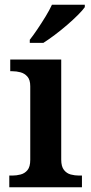

<svg xmlns="http://www.w3.org/2000/svg" viewBox="-20 -786 380 806"><path d="M19 0V-49H32Q49 -49 66.5 -53.5Q84 -58 95.5 -72Q107 -86 107 -115V-424Q107 -451 95 -464.5Q83 -478 66 -482.5Q49 -487 32 -487H23V-536H237V-116Q237 -87 248.5 -72.5Q260 -58 277 -53.5Q294 -49 312 -49H324V0ZM105 -619Q120 -638 137.5 -664Q155 -690 171.5 -717Q188 -744 198 -766H336V-756Q327 -743 307 -723Q287 -703 261.5 -681Q236 -659 210 -639.5Q184 -620 162 -606H105Z"/></svg>

Font: Noto Serif Thai SemiBold
Style: Regular
Weight: 600
Designer: Monotype Design Team
Foundry: Monotype Imaging Inc.
Version: Version 2.001; ttfautohint (v1.8.4.7-5d5b)